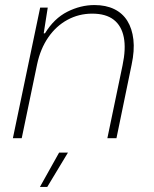

<svg xmlns="http://www.w3.org/2000/svg" viewBox="-20 -547 608 760"><path d="M31 0 139 -517H169L153 -415H158Q194 -474 246.5 -500.5Q299 -527 354 -527Q399 -527 432 -511Q465 -495 484 -464.5Q503 -434 508 -390.5Q513 -347 501 -291L441 0H405L465 -288Q479 -354 470 -399.5Q461 -445 430 -469Q399 -493 345 -493Q292 -493 247 -468.5Q202 -444 171 -399Q140 -354 127 -293L66 0ZM138 193 214 57H249L167 193Z"/></svg>

Font: Mona Sans
Style: Italic
Weight: 200
Italic angle: -11.6951°
Designer: Deni Anggara
Foundry: GitHub
Version: Version 2.000